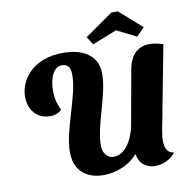

<svg xmlns="http://www.w3.org/2000/svg" viewBox="-96 -991 1104 1108"><g transform="rotate(-10 456.0 -437.5)"><path d="M423.3 20.7Q347.3 20.7 300.3 -21Q253.3 -62.7 253.3 -144.3Q253.3 -191.7 267 -248.3Q280.7 -305 298.8 -364.7Q317 -424.3 330.7 -480.2Q344.3 -536 344.3 -581Q344.3 -617 331 -631.3Q317.7 -645.7 294.7 -645.7Q260.3 -645.7 239.5 -607.3Q218.7 -569 218.7 -507Q218.7 -478.3 224.5 -452Q230.3 -425.7 245.7 -393.7Q232 -379.7 213.8 -373.7Q195.7 -367.7 180 -367.7Q140 -367.7 111.3 -385.8Q82.7 -404 68.2 -434.8Q53.7 -465.7 53.7 -502.3Q53.7 -540 69.3 -577.3Q85 -614.7 117 -646Q149 -677.3 198.3 -696.2Q247.7 -715 314.7 -715Q373.7 -715 418.7 -697.7Q463.7 -680.3 489.5 -645.3Q515.3 -610.3 515.3 -557.7Q515.3 -512.7 503.5 -459.7Q491.7 -406.7 475.7 -351.8Q459.7 -297 447.8 -245.2Q436 -193.3 436 -150.3Q436 -113.3 454.3 -93.3Q472.7 -73.3 497.7 -73.3Q531 -73.3 557.5 -95.8Q584 -118.3 602.2 -155.8Q620.3 -193.3 628.7 -238.7L684.7 -550.7Q696.7 -617.3 730.5 -647.8Q764.3 -678.3 813.7 -678.3Q831.7 -678.3 851.5 -674.5Q871.3 -670.7 892.7 -663.7L800 -178.3Q796.7 -159.7 794.7 -144.5Q792.7 -129.3 792.7 -115.7Q792.7 -84 804.2 -62.8Q815.7 -41.7 844.7 -37.3Q824.7 -10.3 791.7 5.2Q758.7 20.7 725.7 20.7Q687.3 20.7 659.2 -1.7Q631 -24 623.7 -67.3Q586.7 -24 532.3 -1.7Q478 20.7 423.3 20.7ZM493.7 -733 463.7 -780 629.3 -896H666.3L798.3 -779.7L751.3 -733L637 -790Z"/></g></svg>

Font: Sansita Swashed Light
Style: Regular
Weight: 300
Designer: Pablo Cosgaya
Foundry: Omnibus-Type
Version: Version 1.003